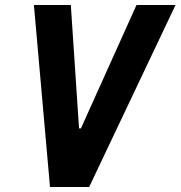

<svg xmlns="http://www.w3.org/2000/svg" viewBox="-20 -750 724 770"><path d="M116 -730 180.5 0H337.5L684 -730H527.5L304.5 -235H297L264 -730Z"/></svg>

Font: Monaspace Neon
Style: Bold Italic
Weight: 700
Italic angle: -11°
Designer: Riley Cran & the Lettermatic Team
Foundry: Lettermatic
Version: Version 1.200 (Monaspace Neon)